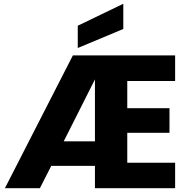

<svg xmlns="http://www.w3.org/2000/svg" viewBox="-20 -995 995 1015"><path d="M391.1 -858.9 631.8 -975.1V-841.8L391.1 -741.2ZM5.9 0 365.2 -702.1H905.8V-566.9H652.8V-422.9H876V-293H652.8V-134.8H905.8V0H481.9V-118.2H251L190.9 0ZM316.9 -248H481.9V-575.2Z"/></svg>

Font: PoppinsZ
Style: Bold
Weight: 700
Designer: Ninad Kale (Devanagari), Jonny Pinhorn (Latin)
Foundry: Indian Type Foundry
Version: Version 3.002;FEAKit 1.0